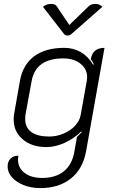

<svg xmlns="http://www.w3.org/2000/svg" viewBox="-20 -754 586 983"><path d="M19 98Q19 73 34 58Q49 43 74 43Q72 55 72 62Q72 105 105.5 131Q139 157 196 157Q265 157 307.5 122.5Q350 88 361 21L374 -53L398 -77L397 -82Q358 -44 310.5 -22.5Q263 -1 217 -1Q143 -1 96.5 -40.5Q50 -80 50 -142Q50 -160 52 -169L82 -340Q97 -423 155 -466Q213 -509 309 -509Q356 -509 394 -487Q432 -465 457 -422L460 -426Q454 -439 445 -451Q454 -509 515 -509L421 19Q405 110 343.5 159.5Q282 209 186 209Q140 209 102 194Q64 179 41.5 154Q19 129 19 98ZM393 -165 425 -344Q426 -349 426 -359Q426 -401 392 -428Q358 -455 304 -455Q163 -455 142 -339L111 -170Q109 -161 109 -145Q109 -101 140.5 -78Q172 -55 232 -55Q270 -55 305.5 -70Q341 -85 364.5 -110.5Q388 -136 393 -165ZM433 -721Q446 -734 468 -734Q490 -734 504 -719L347 -581Q338 -572 326 -572Q314 -572 307 -581L200 -719Q218 -734 242 -734Q264 -734 271 -721L335 -626Z"/></svg>

Font: K2D ExtraLight
Style: Italic
Weight: 275
Italic angle: -10°
Designer: Katatrad Aksorn Co.,Ltd.
Foundry: Cadson Demak Co.,Ltd.
Version: Version 1.000; ttfautohint (v1.6)